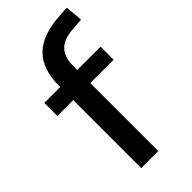

<svg xmlns="http://www.w3.org/2000/svg" viewBox="-225 -765 821 821"><g transform="rotate(-45 185.5 -355.0)"><path d="M104 0V-411H8V-490H133L104 -462V-497Q104 -598 156.5 -649.5Q209 -701 317 -707L364 -710L371 -631L320 -627Q281 -625 256 -612Q231 -599 219 -574.5Q207 -550 207 -512V-476L193 -490H348V-411H207V0Z"/></g></svg>

Font: Nunito Sans 11pt SemiBold
Style: Regular
Weight: 600
Version: Version 3.101;gftools[0.9.27]